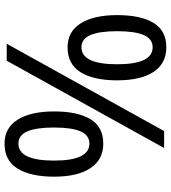

<svg xmlns="http://www.w3.org/2000/svg" viewBox="28 -792 774 871"><g transform="rotate(90 415.5 -357.0)"><path d="M195 -724Q269 -724 307 -665.5Q345 -607 345 -501Q345 -395 308.5 -335.5Q272 -276 195 -276Q124 -276 86.5 -335.5Q49 -395 49 -501Q49 -607 84 -665.5Q119 -724 195 -724ZM652 -714 256 0H179L575 -714ZM195 -662Q157 -662 139.5 -621.5Q122 -581 122 -501Q122 -421 139.5 -380Q157 -339 195 -339Q272 -339 272 -501Q272 -662 195 -662ZM632 -438Q705 -438 743.5 -379.5Q782 -321 782 -215Q782 -109 745.5 -49.5Q709 10 632 10Q561 10 523.5 -49.5Q486 -109 486 -215Q486 -321 521 -379.5Q556 -438 632 -438ZM632 -375Q594 -375 576.5 -335Q559 -295 559 -215Q559 -134 576.5 -93.5Q594 -53 632 -53Q709 -53 709 -215Q709 -375 632 -375Z"/></g></svg>

Font: Noto Sans Kharoshthi
Style: Regular
Weight: 400
Designer: Monotype Design Team
Foundry: Monotype Imaging Inc.
Version: Version 2.004; ttfautohint (v1.8.4.7-5d5b)